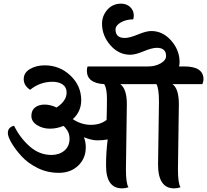

<svg xmlns="http://www.w3.org/2000/svg" viewBox="-20 -1026 1135 1052"><path d="M675 -456 670 -98Q670 -20 684 0Q668 6 649 6Q561 6 561 -119Q561 -193 570 -262Q545 -257 513.5 -257Q482 -257 440 -274Q450 -248 450 -219Q450 -158 408.5 -118.5Q367 -79 303 -79Q239 -79 186 -105.5Q133 -132 99 -169Q65 -206 44 -241.5Q23 -277 23 -297Q23 -329 57 -337Q90 -270 143 -223.5Q196 -177 262 -177Q304 -177 332.5 -200.5Q361 -224 361 -266Q361 -292 349 -311Q337 -330 327 -336Q292 -321 253 -321Q214 -321 183 -340.5Q152 -360 152 -391Q152 -422 172.5 -437.5Q193 -453 224.5 -453Q256 -453 290 -437Q345 -473 345 -519Q345 -548 323.5 -563Q302 -578 268 -578Q199 -578 145 -534Q110 -557 110 -592.5Q110 -628 144.5 -648Q179 -668 225 -668Q307 -668 366 -612Q425 -556 425 -477Q425 -415 379 -373Q426 -342 478 -342Q530 -342 564 -369Q566 -427 566 -484.5Q566 -542 551 -565Q456 -570 456 -639Q456 -652 460 -662H793Q831 -662 860.5 -679Q890 -696 890 -719Q890 -764 839 -764Q813 -764 767 -745Q721 -726 694 -726Q630 -726 584.5 -778.5Q539 -831 539 -896Q539 -939 568 -972.5Q597 -1006 644 -1006Q673 -1006 693 -987.5Q713 -969 713 -941Q713 -930 710 -920Q672 -920 642.5 -903.5Q613 -887 613 -864Q613 -818 664 -818Q690 -818 735.5 -837Q781 -856 809 -856Q872 -856 918 -803.5Q964 -751 964 -686Q964 -674 961 -662H990Q1095 -662 1095 -591Q1095 -580 1089 -565H925Q960 -540 960 -456L955 -98Q955 -22 969 0Q953 6 934 6Q846 6 846 -125L851 -468Q851 -543 837 -565H639Q675 -539 675 -456Z"/></svg>

Font: Laila SemiBold
Style: Regular
Weight: 600
Designer: Hitesh Malaviya
Foundry: Indian Type Foundry
Version: Version 1.302;PS 1.0;hotconv 1.0.78;makeotf.lib2.5.61930; tt